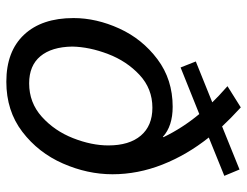

<svg xmlns="http://www.w3.org/2000/svg" viewBox="-107 -659 780 606"><g transform="rotate(90 283.0 -356.0)"><path d="M530 -321Q530 -242 496 -164.5Q462 -87 396 -36.5Q330 14 238 14Q142 14 89.5 -42Q37 -98 37 -198Q37 -270 70 -342.5Q103 -415 167 -463Q231 -511 317 -511Q378 -511 412 -480L413 -482Q384 -542 340 -595L193 -536L174 -584L303 -636Q286 -654 252 -684L319 -726Q355 -693 379 -667L515 -722L535 -674L414 -625Q469 -556 499.5 -478.5Q530 -401 530 -321ZM439 -308Q439 -374 408 -410.5Q377 -447 320 -447Q260 -447 216.5 -406.5Q173 -366 150.5 -307Q128 -248 127 -194Q128 -129 157.5 -93.5Q187 -58 243 -58Q304 -58 348.5 -98Q393 -138 416 -196.5Q439 -255 439 -308Z"/></g></svg>

Font: CST
Style: Italic
Weight: 400
Italic angle: -14°
Version: Version 1.00